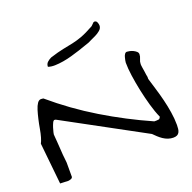

<svg xmlns="http://www.w3.org/2000/svg" viewBox="-112 -719 831 832"><g transform="rotate(-20 304.0 -303.0)"><path d="M8.8 -190.4Q13.7 -199.2 18.6 -215.8Q23.4 -232.4 26.9 -252.9Q30.3 -273.4 35.2 -294.4Q40 -315.4 45.4 -333Q50.8 -350.6 58.1 -361.3Q65.4 -372.1 75.2 -372.1Q77.1 -372.1 81.1 -371.6Q85 -371.1 85.9 -371.1Q179.7 -291 285.6 -227.1Q391.6 -163.1 503.9 -113.3Q505.9 -113.3 508.8 -113.3Q511.7 -113.3 513.7 -113.3Q519.5 -113.3 524.4 -114.3Q529.3 -115.2 533.2 -124Q520.5 -152.3 510.3 -188.5Q500 -224.6 492.2 -261.7Q484.4 -298.8 479.5 -333.5Q474.6 -368.2 474.6 -394.5Q474.6 -398.4 476.1 -405.3Q477.5 -412.1 479.5 -419.4Q481.4 -426.8 485.4 -432.1Q489.3 -437.5 495.1 -437.5Q499 -437.5 506.8 -436Q514.6 -434.6 522.9 -430.7Q531.2 -426.8 537.1 -421.4Q543 -416 543 -409.2Q543 -398.4 538.1 -388.2Q533.2 -377.9 533.2 -367.2V-362.3Q533.2 -359.4 534.7 -350.6Q536.1 -341.8 537.6 -332.5Q539.1 -323.2 540 -314.9Q541 -306.6 542 -304.7V-294.9Q548.8 -271.5 557.6 -243.2Q566.4 -214.8 573.7 -185.1Q581.1 -155.3 585.9 -124.5Q590.8 -93.8 590.8 -65.4Q590.8 -55.7 589.8 -47.4Q588.9 -39.1 585.4 -32.2Q582 -25.4 575.2 -22Q568.4 -18.6 557.6 -18.6Q545.9 -18.6 534.2 -22.5Q522.5 -26.4 511.7 -33.7Q501 -41 492.2 -49.3Q483.4 -57.6 475.6 -65.4L104.5 -266.6H100.6V-267.6Q94.7 -267.6 90.3 -258.3Q85.9 -249 82.5 -238.3Q79.1 -227.5 77.1 -218.8Q75.2 -210 75.2 -209Q75.2 -205.1 76.2 -195.3Q77.1 -185.5 78.1 -171.4Q79.1 -157.2 80.1 -142.1Q81.1 -127 82 -113.3Q83 -99.6 84.5 -89.4Q85.9 -79.1 85.9 -75.2V-8.8Q84 -3.9 79.6 -2Q75.2 0 69.8 1Q64.5 2 59.1 1.5Q53.7 1 52.7 1Q48.8 1 40 0.5Q31.2 0 28.3 0ZM151.4 -493.2Q151.4 -505.9 159.7 -513.7Q168 -521.5 178.7 -526.4Q215.8 -538.1 240.2 -543Q264.6 -547.9 285.6 -552.2Q306.6 -556.6 330.6 -565.4Q354.5 -574.2 389.6 -593.8Q391.6 -595.7 396.5 -600.6Q401.4 -605.5 403.3 -607.4H405.3Q405.3 -607.4 405.8 -607.9Q406.2 -608.4 407.2 -608.4Q416 -608.4 419.4 -600.1Q422.9 -591.8 422.9 -585Q422.9 -572.3 411.6 -563Q400.4 -553.7 389.6 -548.8Q373 -541 365.7 -537.6Q358.4 -534.2 352.5 -531.2Q345.7 -529.3 332.5 -524.4Q319.3 -519.5 301.3 -513.7Q283.2 -507.8 262.7 -502Q242.2 -496.1 221.7 -492.7Q201.2 -489.3 183.1 -488.8Q165 -488.3 151.4 -493.2Z"/></g></svg>

Font: Swanky and Moo Moo Cyrillic
Style: Regular
Weight: 400
Designer: Kimberly Geswein; Denis Ignatov
Foundry: Kimberly Geswein; Denis Ignatov
Version: Version 1.003 June 27, 2018